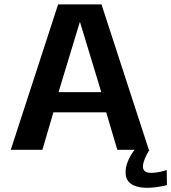

<svg xmlns="http://www.w3.org/2000/svg" viewBox="-20 -696 796 892"><path d="M30 0H177L228 -174H473.5L525 0H671.5L451.5 -675.5H250ZM252 -268 350.5 -592.5H352L450.5 -268ZM661.5 176.5Q682.5 176.5 702.2 174Q722 171.5 736.5 168.5Q751 165.5 755.5 163.5L754.5 93.5Q749 96 736.8 99.2Q724.5 102.5 710 104.8Q695.5 107 682 107Q662 107 653 99.2Q644 91.5 644 78Q644 66.5 649.2 51.2Q654.5 36 661.8 22Q669 8 674.5 0H605.5Q598 9 588 25.2Q578 41.5 570.8 62Q563.5 82.5 563.5 105Q563.5 132.5 577.5 148Q591.5 163.5 613.8 170Q636 176.5 661.5 176.5Z"/></svg>

Font: Anybody UltraCondensed Thin SemiBold
Style: Regular
Weight: 600
Version: Version 1.111